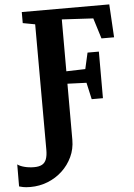

<svg xmlns="http://www.w3.org/2000/svg" viewBox="-137 -789 730 1047"><g transform="rotate(-5 228.0 -266.0)"><path d="M-13 211.5Q-39 211.5 -53.8 208.2Q-68.5 205 -75 203L-74.5 82.5Q-61.5 92.5 -36.8 99Q-12 105.5 16 105.5Q43.5 105.5 59.8 96.5Q76 87.5 83.2 68Q90.5 48.5 90.5 18L89.5 -670L22.5 -682.5V-743H501.5L512 -562H443L408 -674.5L236.5 -684V-400L340.5 -403L360.5 -491.5H422.5V-236.5H361L340.5 -328L236.5 -332V-24.5Q236.5 25.5 216.2 68.5Q196 111.5 161.2 143.8Q126.5 176 81.5 193.8Q36.5 211.5 -13 211.5Z"/></g></svg>

Font: Merriweather 24pt SemiCondensed
Style: Bold
Weight: 700
Width: 4
Designer: Eben Sorkin
Foundry: Eben Sorkin
Version: Version 2.100